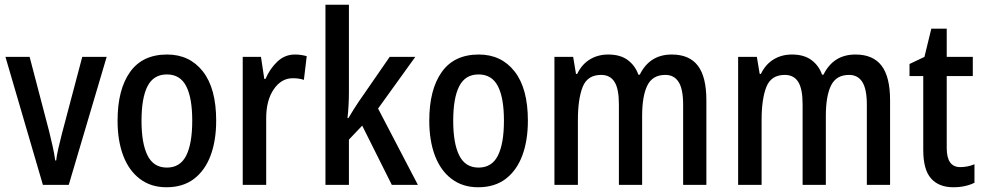

<svg xmlns="http://www.w3.org/2000/svg" viewBox="-20 -780 4148 810"><path d="M161 0 3 -540H105L187 -227Q194 -198 201.5 -165.5Q209 -133 213 -103H217Q219 -123 226 -153.5Q233 -184 241 -215L327 -540H430L270 0Z M892 -271Q892 -187 868.5 -124Q845 -61 798.5 -25.5Q752 10 682 10Q617 10 570.5 -25Q524 -60 500 -123Q476 -186 476 -271Q476 -402 528.5 -476Q581 -550 685 -550Q780 -550 836 -478.5Q892 -407 892 -271ZM577 -270Q577 -175 602.5 -124Q628 -73 684 -73Q740 -73 765.5 -123.5Q791 -174 791 -271Q791 -367 765.5 -416.5Q740 -466 684 -466Q628 -466 602.5 -416.5Q577 -367 577 -270Z M1224 -550Q1250 -550 1274 -543L1262 -443Q1242 -450 1215 -450Q1167 -450 1135 -403.5Q1103 -357 1103 -281V0H1004V-540H1081L1095 -447H1100Q1119 -491 1150.5 -520.5Q1182 -550 1224 -550Z M1452 -392Q1452 -365 1450.5 -336.5Q1449 -308 1446 -282H1450Q1459 -298 1471.5 -317.5Q1484 -337 1494 -352L1624 -540H1732L1575 -322L1743 0H1633L1508 -250L1452 -191V0H1353V-760H1452Z M2207 -271Q2207 -187 2183.5 -124Q2160 -61 2113.5 -25.5Q2067 10 1997 10Q1932 10 1885.5 -25Q1839 -60 1815 -123Q1791 -186 1791 -271Q1791 -402 1843.5 -476Q1896 -550 2000 -550Q2095 -550 2151 -478.5Q2207 -407 2207 -271ZM1892 -270Q1892 -175 1917.5 -124Q1943 -73 1999 -73Q2055 -73 2080.5 -123.5Q2106 -174 2106 -271Q2106 -367 2080.5 -416.5Q2055 -466 1999 -466Q1943 -466 1917.5 -416.5Q1892 -367 1892 -270Z M2814 -550Q2888 -550 2924 -503Q2960 -456 2960 -357V0H2862V-338Q2862 -404 2843 -434Q2824 -464 2787 -464Q2733 -464 2711 -419.5Q2689 -375 2689 -290V0H2591V-340Q2591 -405 2572.5 -434.5Q2554 -464 2516 -464Q2458 -464 2438 -413Q2418 -362 2418 -274V0H2319V-540H2398L2410 -468H2415Q2434 -508 2468 -529Q2502 -550 2546 -550Q2597 -550 2628.5 -526.5Q2660 -503 2673 -465H2679Q2721 -550 2814 -550Z M3589 -550Q3663 -550 3699 -503Q3735 -456 3735 -357V0H3637V-338Q3637 -404 3618 -434Q3599 -464 3562 -464Q3508 -464 3486 -419.5Q3464 -375 3464 -290V0H3366V-340Q3366 -405 3347.5 -434.5Q3329 -464 3291 -464Q3233 -464 3213 -413Q3193 -362 3193 -274V0H3094V-540H3173L3185 -468H3190Q3209 -508 3243 -529Q3277 -550 3321 -550Q3372 -550 3403.5 -526.5Q3435 -503 3448 -465H3454Q3496 -550 3589 -550Z M4031 -75Q4046 -75 4061.5 -78Q4077 -81 4091 -87V-9Q4073 0 4050.5 5Q4028 10 4002 10Q3941 10 3908 -27Q3875 -64 3875 -147V-459H3817V-510L3880 -540L3909 -659H3974V-540H4084V-459H3974V-155Q3974 -75 4031 -75Z"/></svg>

Font: Noto Sans Hebrew Condensed Medium
Style: Regular
Weight: 500
Width: 3
Designer: Monotype Design Team
Foundry: Monotype Imaging Inc.
Version: Version 2.004; ttfautohint (v1.8.4.7-5d5b)